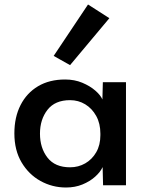

<svg xmlns="http://www.w3.org/2000/svg" viewBox="-20 -825 655 855"><path d="M274 10Q213 10 160.5 -19Q108 -48 76 -102Q44 -156 44 -231Q44 -303 71.5 -357Q99 -411 149.5 -441Q200 -471 270 -471Q312 -471 346.5 -456.5Q381 -442 404.5 -421.5Q428 -401 436 -382L438 -459H541V0H439L437 -81Q427 -59 403.5 -38Q380 -17 347 -3.5Q314 10 274 10ZM292 -80Q329 -80 359.5 -97.5Q390 -115 408.5 -147Q427 -179 427 -223V-230Q427 -275 408.5 -308.5Q390 -342 359.5 -360.5Q329 -379 292 -379Q225 -379 191.5 -336Q158 -293 158 -230Q158 -166 191.5 -123Q225 -80 292 -80ZM292 -535 219 -576 372 -805 467 -744Z"/></svg>

Font: Alata
Style: Regular
Weight: 400
Designer: Spyros Zevelakis, Eben Sorkin
Foundry: Spyros Zevelakis
Version: Version 1.005; ttfautohint (v1.8.4.7-5d5b)